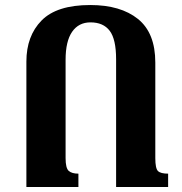

<svg xmlns="http://www.w3.org/2000/svg" viewBox="-20 -744 725 764"><path d="M292 0H85V-499Q85 -601 145.5 -662.5Q206 -724 339 -724Q460 -724 529 -668.5Q598 -613 598 -495V-115Q598 -74 608.5 -63.5Q619 -53 649 -53V0H442V-508Q442 -588 416.5 -621.5Q391 -655 340 -655Q293 -655 267 -617.5Q241 -580 241 -506V-115Q241 -75 253.5 -64Q266 -53 292 -53Z"/></svg>

Font: Noto Serif Armenian Condensed ExtraBold
Style: Regular
Weight: 800
Width: 3
Designer: Monotype Design Team
Foundry: Monotype Imaging Inc.
Version: Version 2.008; ttfautohint (v1.8.4.7-5d5b)